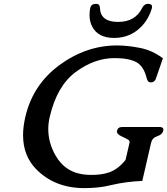

<svg xmlns="http://www.w3.org/2000/svg" viewBox="-20 -952 871 1000"><path d="M574.7 -754.4Q490.2 -754.4 460 -814Q446.3 -840.3 446.3 -874Q446.3 -890.6 449.7 -909.2L450.2 -910.6Q455.1 -932.1 480.5 -932.1Q499.5 -932.1 500.5 -911.1Q502.9 -838.4 593.3 -837.9H595.7Q685.1 -837.9 720.7 -911.1Q731.4 -932.1 751 -932.1Q772 -932.1 772 -917Q772 -914.1 771 -910.2V-909.2Q754.4 -853 716.8 -814Q658.7 -754.4 574.7 -754.4ZM419.9 27.8Q265.1 27.8 168.5 -70.8Q100.1 -140.6 100.1 -248Q100.1 -292 111.8 -342.3Q150.4 -510.7 290 -613.3Q429.2 -715.3 589.8 -715.3H591.3Q648.4 -714.8 710.9 -702.1Q773.4 -689.5 828.6 -648.4L791 -540Q783.2 -522.9 765.1 -522.9H763.2Q749.5 -523.9 744.6 -543Q729 -607.4 689.9 -628.4Q650.9 -649.4 576.2 -649.4Q472.7 -649.4 374.5 -577.1Q276.4 -504.9 238.8 -342.3Q231.4 -310.5 231.4 -279.3Q231.4 -209 269 -142.6Q323.7 -46.9 436.5 -41.5Q448.2 -41 458 -41Q510.7 -41 549.8 -54.7Q595.2 -70.8 633.8 -119.1L654.8 -209Q656.7 -218.8 647.9 -224.1Q637.2 -231 611.8 -242.7Q588.9 -252.9 588.9 -267.1Q588.9 -269 589.4 -270.5Q593.8 -290.5 616.2 -290.5H812Q830.6 -290.5 831.1 -276.9Q831.1 -273.9 830.1 -270.5Q825.7 -251.5 799.3 -242.7Q772.9 -233.9 767.1 -209L721.2 -9.8Q634.8 -5.9 562.5 11.2Q523.9 21 487.8 24.4Q452.1 27.8 419.9 27.8Z"/></svg>

Font: Caudex
Style: Bold
Weight: 700
Italic angle: -13°
Version: Version 1.04